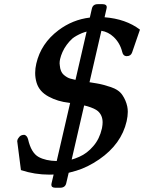

<svg xmlns="http://www.w3.org/2000/svg" viewBox="-20 -798 683 909"><path d="M462.4 -189.5 463.4 -194.8Q465.8 -207.5 465.8 -218.8Q465.8 -252 443.4 -272Q429.2 -284.2 394 -294.9Q386.7 -297.4 378.4 -298.8L319.3 -42.5Q335.4 -46.9 355.5 -55.7Q393.1 -72.3 421.9 -106.4Q451.2 -140.1 462.4 -189.5ZM475.1 -716.3Q575.7 -708.5 642.6 -657.7L605.5 -549.8Q599.6 -532.2 580.1 -532.2H577.6Q563 -533.2 558.6 -552.2Q548.3 -594.2 518.1 -623Q492.7 -647 460 -652.3L403.8 -408.7Q418.9 -406.2 437 -403.3Q467.3 -398.4 504.9 -385.7Q543 -373 559.6 -347.7Q576.2 -323.2 582.5 -293.9Q585 -282.2 585 -268.6Q585 -248.5 579.6 -224.1Q554.7 -115.7 449.7 -43.5Q395 -5.9 340.8 10.3Q321.3 16.1 305.2 20L293.5 69.8Q288.6 90.8 264.6 90.8H242.2Q223.1 90.8 223.1 76.7Q223.1 73.7 224.1 69.8L233.9 28.3Q220.7 28.8 213.9 28.8Q144 28.8 79.1 7.3L62 -126Q62 -127 61.5 -128.4Q61.5 -131.3 62.5 -135.7Q64 -141.1 71.8 -150.4Q79.6 -159.7 95.7 -159.7Q107.9 -156.2 112.8 -139.2Q127.4 -74.2 163.1 -54.7Q196.3 -36.6 248.5 -35.6L312 -310.5Q309.1 -311.5 306.2 -311.5Q252.9 -317.4 210 -340.8Q166 -364.3 153.3 -406.2Q146.5 -428.7 146.5 -452.6Q146.5 -474.1 151.9 -497.1Q173.8 -592.3 256.8 -654.8Q323.7 -705.1 405.3 -714.8L415 -757.3Q419.9 -778.3 442.9 -778.3H465.3Q485.4 -778.3 485.4 -763.7Q485.4 -760.7 484.4 -757.3ZM390.1 -648.4Q378.9 -645.5 367.7 -641.1Q338.4 -628.4 322.8 -615.7Q308.1 -602.5 295.9 -585.9Q283.7 -569.3 275.9 -551.8Q268.1 -534.2 264.6 -518.6Q262.2 -508.3 262.2 -498Q262.2 -492.7 263.2 -487.8Q265.6 -458 281.7 -443.8Q298.3 -429.7 313 -425.8Q324.2 -422.4 337.4 -419.9Z"/></svg>

Font: Caudex
Style: Bold
Weight: 700
Italic angle: -13°
Version: Version 1.04